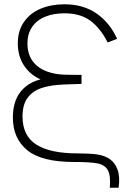

<svg xmlns="http://www.w3.org/2000/svg" viewBox="-20 -755 576 895"><path d="M492 120Q496.5 63.5 482.8 38.5Q469 13.5 434.8 6.8Q400.5 0 324 0Q173.5 0 106.8 -55Q40 -110 40 -207Q40 -280 74 -324.8Q108 -369.5 169 -385Q120 -406.5 91.5 -450.2Q63 -494 63 -553Q63 -612 92 -653.2Q121 -694.5 170.2 -714.8Q219.5 -735 280 -735Q368.5 -735 430 -692.2Q491.5 -649.5 526 -574L482 -557Q447 -625.5 400.2 -659.2Q353.5 -693 280 -693Q229.5 -693 190.8 -677.2Q152 -661.5 130 -629.8Q108 -598 108 -552Q108 -486 152.2 -448.5Q196.5 -411 277 -407Q300 -406 360 -406V-364Q351 -364 277 -361Q216 -358.5 174.5 -345Q133 -331.5 109 -299.5Q85 -267.5 85 -212Q85 -122.5 149 -81.2Q213 -40 342 -40Q360.5 -40 387.2 -39Q414 -38 434 -35Q467 -30 491.5 -13.5Q516 3 528 36Q540 69 533 120Z"/></svg>

Font: Manrope
Style: Regular
Weight: 400
Designer: Mikhail Sharanda
Foundry: Mikhail Sharanda
Version: Version 4.503